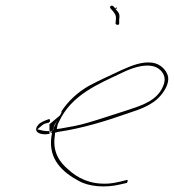

<svg xmlns="http://www.w3.org/2000/svg" viewBox="-20 -744 619 683"><path d="M113 -284 132 -300C133 -301 135 -302 138 -303L139 -304L154 -308L158 -312C158 -318 157 -322 153 -320L140 -315C128 -310 120 -305 116 -300C92 -271 131 -262 156 -268V-278C148 -277 141 -278 134 -279ZM156 -302V-278C157 -278 156 -279 157 -279C157 -278 159 -279 159 -278L160 -272L165 -280H167L170 -288L173 -298L186 -319C187 -324 191 -329 194 -334ZM156 -267V-268H158ZM159 -271H165L163 -259C151 -177 203 -131 261 -100C297 -80 355 -75 408 -88L430 -93C430 -93 432 -93 432 -94C436 -102 435 -106 428 -103L408 -98C395 -95 380 -92 365 -91C299 -87 255 -112 224 -140C193 -166 166 -202 175 -261L176 -272L188 -275C275 -288 359 -314 438 -342C480 -355 521 -372 545 -397C564 -417 582 -445 578 -471C573 -494 551 -517 522 -521C484 -526 447 -510 413 -495C373 -476 332 -458 295 -438C257 -416 222 -385 196 -344L201 -348L195 -337L196 -338L190 -328L181 -310L171 -290L169 -282H167C165 -278 164 -272 159 -271ZM182 -285 185 -300C185 -301 186 -303 189 -309C233 -407 330 -445 416 -486C452 -504 518 -527 551 -494C563 -482 572 -464 560 -437C538 -384 480 -368 436 -353C391 -339 339 -321 294 -308C258 -297 230 -293 197 -287ZM371 -719 373 -714 382 -704C389 -695 394 -690 392 -672C392 -668 391 -664 391 -660C392 -655 405 -653 404 -661V-674V-675C407 -695 403 -698 391 -712H394L396 -717H392L391 -713L383 -722C380 -724 379 -724 378 -724C376 -724 372 -722 371 -719ZM383 -722V-721ZM404 -675V-676Z"/></svg>

Font: Stray Cat
Style: HlObl
Weight: 100
Version: Version 1.0